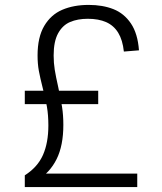

<svg xmlns="http://www.w3.org/2000/svg" viewBox="-20 -762 660 782"><path d="M539 -55V0H81V-48Q133 -81 155 -130.8Q177 -180.5 177 -251Q177 -293 171.2 -326.8Q165.5 -360.5 154 -403.5Q143.5 -445 138.2 -473.5Q133 -502 133 -536Q133 -610.5 160.2 -656.5Q187.5 -702.5 233.8 -722.2Q280 -742 341.5 -742Q398 -742 441.8 -724.8Q485.5 -707.5 513.2 -666.5Q541 -625.5 546 -557L484.5 -552Q479.5 -599 461.5 -628.5Q443.5 -658 412.5 -671.8Q381.5 -685.5 337.5 -685.5Q296.5 -685.5 265.8 -672.5Q235 -659.5 216.8 -626.5Q198.5 -593.5 198.5 -536Q198.5 -505.5 203 -477.8Q207.5 -450 217 -408Q227.5 -359.5 232.8 -326.2Q238 -293 238 -253.5Q238 -169 210.5 -113.8Q183 -58.5 130.5 -27V-55ZM81 -338V-392.5H380V-338Z"/></svg>

Font: Monaspace Radon Var
Style: Regular
Weight: 400
Designer: Riley Cran and the Lettermatic Team
Version: Version 1.000 (Monaspace Radon Var)